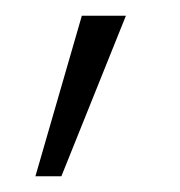

<svg xmlns="http://www.w3.org/2000/svg" viewBox="-20 -102 229 244"><path d="M25 122H58L140 -82H84Z"/></svg>

Font: Fixel Display ExtraLight
Style: Regular
Weight: 200
Designer: AlfaBravo + MacPaw
Foundry: Kyrylo Tkachov, Marchela Mozhyna, Serhii Makarenko, Maria Weinstein, Zakhar Kryvoshyya
Version: Version 1.211